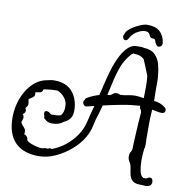

<svg xmlns="http://www.w3.org/2000/svg" viewBox="-89 -819 960 991"><g transform="rotate(10 391.5 -323.5)"><path d="M730 86Q726 86 721.5 85.5Q717 85 713 85H709Q682 85 669.5 73.5Q657 62 653 45Q649 28 646.5 9.5Q644 -9 635 -22Q632 -27 629.5 -33.5Q627 -40 627 -49Q627 -63 633 -73Q639 -83 639 -88Q639 -103 640.5 -131Q642 -159 643.5 -187.5Q645 -216 646 -230Q647 -246 648.5 -263.5Q650 -281 650 -281Q649 -295 644 -298.5Q639 -302 640 -316Q591 -313 543.5 -304Q496 -295 449 -284L437 -241Q425 -207 418.5 -173.5Q412 -140 393 -108Q372 -72 335.5 -40.5Q299 -9 255.5 11Q212 31 168 31Q87 31 44 -13Q1 -57 1 -144Q1 -176 9.5 -211.5Q18 -247 36 -279Q54 -311 81.5 -334Q109 -357 146 -363Q154 -365 162.5 -366.5Q171 -368 181 -368Q246 -368 277.5 -328.5Q309 -289 309 -233Q309 -205 297 -189.5Q285 -174 266 -166Q244 -147 208 -147Q183 -147 170 -161Q160 -166 162 -178Q161 -179 161 -180Q161 -181 160 -182Q158 -190 158 -193Q158 -205 169 -205Q182 -205 192 -193Q194 -193 195 -192.5Q196 -192 197 -192Q208 -192 221 -192.5Q234 -193 245 -197Q260 -212 260 -244Q260 -270 245 -289.5Q230 -309 207 -319H201Q182 -319 168 -317.5Q154 -316 134 -313Q130 -297 119.5 -295Q109 -293 96 -291L95 -290Q97 -275 92.5 -269Q88 -263 81 -259.5Q74 -256 66 -249L67 -245Q70 -235 70 -226Q70 -214 60 -204L58 -202Q63 -194 63 -189Q63 -177 50 -168Q57 -161 57 -151Q57 -146 55 -140Q53 -134 50 -126L51 -124Q57 -113 67 -103Q77 -93 77 -79Q77 -76 76.5 -73.5Q76 -71 75 -68Q96 -61 97 -39L98 -38Q105 -31 120 -25Q135 -19 150.5 -15.5Q166 -12 176 -12Q182 -12 187.5 -14Q193 -16 199 -16Q206 -16 209 -15L210 -16Q221 -22 228 -17Q284 -37 327.5 -83.5Q371 -130 384 -185Q389 -208 395 -230Q401 -252 407 -274L370 -265Q360 -262 353.5 -269Q347 -276 347 -284Q347 -291 352 -296Q354 -305 363 -309Q390 -325 422 -334Q426 -348 429 -361Q432 -374 435 -387Q439 -403 446 -431Q453 -459 463.5 -490.5Q474 -522 489.5 -550.5Q505 -579 524.5 -597.5Q544 -616 569 -616Q581 -616 590 -616Q599 -616 606 -614Q646 -612 665.5 -592.5Q685 -573 693 -544.5Q701 -516 703 -487Q705 -474 705 -461.5Q705 -449 705 -437V-403Q705 -393 705.5 -380.5Q706 -368 706 -353Q721 -352 735.5 -347Q750 -342 763 -332Q773 -325 773 -315Q773 -299 754 -299Q743 -299 730.5 -302Q718 -305 704 -307Q703 -291 702 -275Q701 -259 701 -243V-158Q701 -156 701.5 -145.5Q702 -135 702 -124Q702 -116 701.5 -110Q701 -104 699 -103Q698 -96 696.5 -78Q695 -60 695 -39Q695 -11 700 14.5Q705 40 720 48H733Q738 48 741 45Q748 40 753 40Q767 40 769 55Q770 58 770 63Q770 70 764.5 77Q759 84 745 86Q741 87 737.5 86.5Q734 86 730 86ZM463 -342Q466 -342 469.5 -342.5Q473 -343 477 -343Q486 -348 492 -353.5Q498 -359 510 -359Q515 -359 519.5 -357.5Q524 -356 528 -354Q546 -354 566.5 -358.5Q587 -363 606 -363Q617 -363 628 -361.5Q639 -360 651 -358Q651 -371 651.5 -386.5Q652 -402 652 -418Q652 -447 649 -475L646 -482Q645 -485 639.5 -498Q634 -511 627.5 -528Q621 -545 615 -557Q595 -575 565 -575Q560 -575 558 -576Q548 -570 537.5 -556Q527 -542 519 -528.5Q511 -515 508 -508Q492 -468 482 -426Q472 -384 463 -342ZM505 -636Q498 -636 493.5 -644Q489 -652 492 -660Q494 -664 497 -671.5Q500 -679 503 -682Q510 -692 528 -704Q546 -716 567.5 -725Q589 -734 605 -734Q648 -734 670.5 -713.5Q693 -693 698 -655Q699 -646 693.5 -639.5Q688 -633 680 -633Q672 -633 667 -641Q661 -648 659.5 -654.5Q658 -661 655 -665.5Q652 -670 639 -670Q630 -670 625.5 -681.5Q621 -693 613 -697Q607 -700 599 -700Q585 -700 568.5 -692.5Q552 -685 541 -675Q527 -661 521 -648.5Q515 -636 505 -636Z"/></g></svg>

Font: Are You Serious
Style: Regular
Weight: 400
Designer: Robert E. Leuschke
Foundry: Robert E. Leuschke
Version: Version 1.100